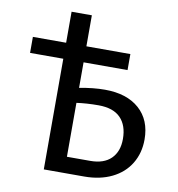

<svg xmlns="http://www.w3.org/2000/svg" viewBox="-85 -856 867 933"><g transform="rotate(10 348.0 -389.0)"><path d="M650 -228Q650 -161 618.5 -109Q587 -57 528.5 -28.5Q470 0 392 0H193V-546H29V-625H193V-778H293V-625H510V-546H293V-420Q361 -433 419 -433Q527 -433 588.5 -378.5Q650 -324 650 -228ZM546 -212Q546 -279 510 -316Q474 -353 401 -353Q343 -353 293 -346V-80H408Q475 -80 510.5 -115Q546 -150 546 -212Z"/></g></svg>

Font: Ysabeau Infant Semibold
Style: Regular
Weight: 600
Designer: Christian Thalmann (Catharsis Fonts)
Version: Version 0.003